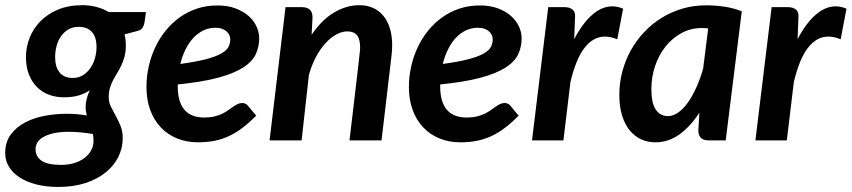

<svg xmlns="http://www.w3.org/2000/svg" viewBox="-55 -541 3282 740"><path d="M430 -364.5Q430 -341.5 425 -323.2Q420 -305 412.8 -289.5Q405.5 -274 397 -260.2Q388.5 -246.5 381 -232.2Q373.5 -218 368.8 -202.2Q364 -186.5 364 -167.5Q364 -147 372.5 -129.8Q381 -112.5 391 -94.5Q401 -76.5 409.5 -56Q418 -35.5 418 -8.5Q418 29.5 401 63.8Q384 98 352 123.8Q320 149.5 274 164.5Q228 179.5 170 179.5Q122.5 179.5 84.8 169.8Q47 160 20.2 142.5Q-6.5 125 -20.8 101.2Q-35 77.5 -35 49Q-35 6.5 -13.5 -22.5Q8 -51.5 42 -69.2Q76 -87 118.2 -94.8Q160.5 -102.5 202.5 -102.5Q223 -102.5 242.5 -100.8Q262 -99 279.5 -96Q277.5 -104 276.2 -112Q275 -120 275 -129Q275 -158 291 -193Q272 -180 248 -173Q224 -166 190 -166Q161 -166 134.8 -175.5Q108.5 -185 88.5 -204.5Q68.5 -224 56.8 -253.2Q45 -282.5 45 -321.5Q45 -359 59 -394.8Q73 -430.5 100.5 -458.8Q128 -487 168.5 -504Q209 -521 262.5 -521Q291 -521 316.8 -514.2Q342.5 -507.5 364 -494.5H507.5L502 -454.5Q500 -442.5 494.2 -434Q488.5 -425.5 477.5 -422.5L425 -408.5Q427.5 -398.5 428.8 -387.5Q430 -376.5 430 -364.5ZM225 -240.5Q247.5 -240.5 264.5 -251Q281.5 -261.5 293.2 -278.5Q305 -295.5 311 -316.8Q317 -338 317 -360Q317 -397.5 299.5 -417.5Q282 -437.5 248.5 -437.5Q226 -437.5 209 -427.8Q192 -418 180.5 -401.8Q169 -385.5 163.2 -364.5Q157.5 -343.5 157.5 -321Q157.5 -282.5 174.8 -261.5Q192 -240.5 225 -240.5ZM305.5 2Q305.5 -5 304.8 -11.8Q304 -18.5 303 -24.5Q276 -29 253.2 -31Q230.5 -33 210.5 -33Q176.5 -33 152.2 -27.5Q128 -22 112.2 -13Q96.5 -4 89.2 8Q82 20 82 33.5Q82 63.5 106 79Q130 94.5 180 94.5Q208 94.5 231 87.5Q254 80.5 270.5 68Q287 55.5 296.2 38.5Q305.5 21.5 305.5 2Z M944 -394Q944 -359.5 930.2 -331Q916.5 -302.5 881 -280Q845.5 -257.5 784.8 -241.2Q724 -225 630 -215.5V-209Q630 -88 732.5 -88Q754.5 -88 771.5 -92.2Q788.5 -96.5 801.2 -102.5Q814 -108.5 824.2 -116Q834.5 -123.5 843.2 -129.5Q852 -135.5 860.5 -139.8Q869 -144 879 -144Q885 -144 891 -141.2Q897 -138.5 901 -133L932.5 -95Q906 -68.5 880.5 -49Q855 -29.5 828.5 -17Q802 -4.5 772.5 1.5Q743 7.5 708 7.5Q663 7.5 626.5 -7.8Q590 -23 564 -50.8Q538 -78.5 523.8 -117.8Q509.5 -157 509.5 -205.5Q509.5 -246 518.2 -285Q527 -324 543.5 -359Q560 -394 584 -423.5Q608 -453 638.2 -474.5Q668.5 -496 704.8 -508Q741 -520 782.5 -520Q823 -520 853.2 -508.5Q883.5 -497 903.8 -478.8Q924 -460.5 934 -438Q944 -415.5 944 -394ZM775.5 -434Q750.5 -434 729 -423.8Q707.5 -413.5 690.2 -395Q673 -376.5 660.2 -350.8Q647.5 -325 640 -294.5Q702 -303 739.8 -313Q777.5 -323 798.2 -335Q819 -347 825.8 -360.5Q832.5 -374 832.5 -389.5Q832.5 -397 829.2 -405Q826 -413 819.2 -419.2Q812.5 -425.5 801.8 -429.8Q791 -434 775.5 -434Z M984 0 1045.5 -513.5H1108.5Q1128 -513.5 1138.8 -504Q1149.5 -494.5 1149.5 -473.5L1146 -407Q1185 -464.5 1232.5 -492.8Q1280 -521 1330.5 -521Q1359 -521 1382.2 -510.8Q1405.5 -500.5 1422 -480.8Q1438.5 -461 1447.5 -432.2Q1456.5 -403.5 1456.5 -366Q1456.5 -356.5 1455.8 -346.8Q1455 -337 1454 -326.5L1415.5 0H1292Q1302 -84.5 1309 -143.2Q1316 -202 1320.5 -241Q1325 -280 1327.5 -302.2Q1330 -324.5 1331.2 -336Q1332.5 -347.5 1332.8 -351.2Q1333 -355 1333 -357.5Q1333 -390.5 1321 -405.2Q1309 -420 1283.5 -420Q1263 -420 1241 -408Q1219 -396 1199 -374Q1179 -352 1162.5 -321Q1146 -290 1135.5 -252L1107.5 0Z M1955.5 -394Q1955.5 -359.5 1941.8 -331Q1928 -302.5 1892.5 -280Q1857 -257.5 1796.2 -241.2Q1735.5 -225 1641.5 -215.5V-209Q1641.5 -88 1744 -88Q1766 -88 1783 -92.2Q1800 -96.5 1812.8 -102.5Q1825.5 -108.5 1835.8 -116Q1846 -123.5 1854.8 -129.5Q1863.5 -135.5 1872 -139.8Q1880.5 -144 1890.5 -144Q1896.5 -144 1902.5 -141.2Q1908.5 -138.5 1912.5 -133L1944 -95Q1917.5 -68.5 1892 -49Q1866.5 -29.5 1840 -17Q1813.5 -4.5 1784 1.5Q1754.5 7.5 1719.5 7.5Q1674.5 7.5 1638 -7.8Q1601.5 -23 1575.5 -50.8Q1549.5 -78.5 1535.2 -117.8Q1521 -157 1521 -205.5Q1521 -246 1529.8 -285Q1538.5 -324 1555 -359Q1571.5 -394 1595.5 -423.5Q1619.5 -453 1649.8 -474.5Q1680 -496 1716.2 -508Q1752.5 -520 1794 -520Q1834.5 -520 1864.8 -508.5Q1895 -497 1915.2 -478.8Q1935.5 -460.5 1945.5 -438Q1955.5 -415.5 1955.5 -394ZM1787 -434Q1762 -434 1740.5 -423.8Q1719 -413.5 1701.8 -395Q1684.5 -376.5 1671.8 -350.8Q1659 -325 1651.5 -294.5Q1713.5 -303 1751.2 -313Q1789 -323 1809.8 -335Q1830.5 -347 1837.2 -360.5Q1844 -374 1844 -389.5Q1844 -397 1840.8 -405Q1837.5 -413 1830.8 -419.2Q1824 -425.5 1813.2 -429.8Q1802.5 -434 1787 -434Z M1995.5 0 2058 -513.5H2120.5Q2138.5 -513.5 2150 -505.5Q2161.5 -497.5 2161.5 -480V-478Q2161.5 -476.5 2161 -468Q2160.5 -459.5 2160 -441.2Q2159.5 -423 2158 -390Q2189.5 -450.5 2227 -483.5Q2264.5 -516.5 2305 -516.5Q2325.5 -516.5 2346.5 -507.5L2324 -389.5Q2299 -400 2276.5 -400Q2232 -400 2198.5 -357.5Q2165 -315 2143.5 -224.5L2116.5 0Z M2742 0H2677Q2654.5 0 2645.5 -10.5Q2636.5 -21 2636.5 -37L2640.5 -107Q2606.5 -54 2564 -23.2Q2521.5 7.5 2470.5 7.5Q2441.5 7.5 2416.2 -4Q2391 -15.5 2372.2 -38.2Q2353.5 -61 2342.8 -95.2Q2332 -129.5 2332 -175.5Q2332 -221.5 2343.5 -265Q2355 -308.5 2376.2 -346.8Q2397.5 -385 2427.5 -417Q2457.5 -449 2494.8 -472Q2532 -495 2575.2 -507.8Q2618.5 -520.5 2666.5 -520.5Q2701 -520.5 2735.8 -515.5Q2770.5 -510.5 2804 -497.5ZM2519 -93.5Q2539.5 -93.5 2559.2 -107.5Q2579 -121.5 2596.5 -146.2Q2614 -171 2629 -204.5Q2644 -238 2655 -276.5L2674.5 -431.5Q2661 -433 2649.5 -433Q2608 -433 2572.5 -414Q2537 -395 2511 -362.8Q2485 -330.5 2470.2 -287.8Q2455.5 -245 2455.5 -197.5Q2455.5 -143.5 2472.5 -118.5Q2489.5 -93.5 2519 -93.5Z M2856.5 0 2919 -513.5H2981.5Q2999.5 -513.5 3011 -505.5Q3022.5 -497.5 3022.5 -480V-478Q3022.5 -476.5 3022 -468Q3021.5 -459.5 3021 -441.2Q3020.5 -423 3019 -390Q3050.5 -450.5 3088 -483.5Q3125.5 -516.5 3166 -516.5Q3186.5 -516.5 3207.5 -507.5L3185 -389.5Q3160 -400 3137.5 -400Q3093 -400 3059.5 -357.5Q3026 -315 3004.5 -224.5L2977.5 0Z"/></svg>

Font: Lato TR
Style: Bold Italic
Weight: 700
Italic angle: -12°
Designer: Lukasz Dziedzic
Foundry: tyPoland Lukasz Dziedzic
Version: Version 1.104 2013